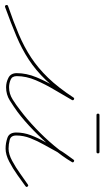

<svg xmlns="http://www.w3.org/2000/svg" viewBox="156 -566 420 773"><g transform="rotate(90 366.5 -180.0)"><path d="M9 10Q3 12 1 6Q-1 0 5 -2Q69 -24 119.5 -45.5Q170 -67 212.5 -95Q255 -123 294 -163.5Q333 -204 373 -265Q376 -270 381 -267Q386 -264 383 -259Q365 -227 342.5 -189.5Q320 -152 303.5 -113.5Q287 -75 287 -37Q287 -18 302 -12Q317 -6 332 -6Q358 -6 381 -20.5Q404 -35 423 -50Q459 -77 496.5 -112.5Q534 -148 567 -187.5Q600 -227 623 -265Q626 -270 631 -267Q636 -263 633 -259Q623 -244 612 -229.5Q601 -215 592 -199Q592 -199 592 -199Q592 -199 592 -199Q579 -175 563.5 -147.5Q548 -120 537 -92Q526 -64 526 -35Q526 -13 544 -8.5Q562 -4 579 -4Q601 -4 628 -18.5Q655 -33 680.5 -51.5Q706 -70 724 -82Q728 -85 732 -80Q735 -76 730 -72Q712 -59 685.5 -40Q659 -21 631 -6.5Q603 8 579 8Q556 8 535 0.5Q514 -7 514 -35Q514 -65 525 -94Q536 -123 552 -151Q568 -179 582 -205Q582 -205 582 -205Q582 -205 582 -205Q591 -221 602 -236Q613 -251 623 -265Q626 -270 631 -267Q636 -264 633 -259Q610 -220 576 -180Q542 -140 504.5 -103.5Q467 -67 431 -40Q409 -24 385 -9Q361 6 332 6Q312 6 293.5 -3.5Q275 -13 275 -37Q275 -76 291.5 -116Q308 -156 331 -193.5Q354 -231 373 -265Q376 -270 381 -267Q386 -264 383 -259Q342 -195 302.5 -154Q263 -113 220 -85Q177 -57 126 -35.5Q75 -14 9 10Q9 10 9 10Q9 10 9 10ZM444 -358Q438 -358 438 -364Q438 -370 444 -370Q481 -370 518 -370Q555 -370 592 -370Q592 -370 592 -370Q592 -370 592 -370Q598 -370 598 -364Q598 -358 592 -358Q555 -358 518 -358Q481 -358 444 -358Q444 -358 444 -358Q444 -358 444 -358Z"/></g></svg>

Font: FRB American Cursive Thin
Style: Italic
Weight: 100
Italic angle: -25°
Version: Version 2.0;Modular Font Editor K font №1